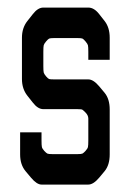

<svg xmlns="http://www.w3.org/2000/svg" viewBox="-20 -497 332 517"><path d="M217.8 -283.2Q231.4 -283.2 247.1 -264.6L261.7 -247.1Q275.4 -230.5 275.4 -202.1V-81.1Q275.4 -52.7 261.7 -36.1L247.1 -18.6Q231.4 0 217.8 0H91.8Q79.1 0 63.5 -18.6L48.8 -36.1Q34.2 -53.7 34.2 -81.1V-140.6H91.8V-119.1Q91.8 -105.5 92.8 -101.1Q93.8 -96.7 99.1 -90.8Q104.5 -85 107.4 -83.5Q110.4 -82 121.1 -82H188.5Q199.2 -82 202.1 -83.5Q205.1 -85 210.4 -90.8Q215.8 -96.7 216.8 -101.1Q217.8 -105.5 217.8 -119.1V-177.7Q217.8 -186.5 210 -194.3Q204.1 -200.2 201.7 -201.7Q199.2 -203.1 188.5 -203.1H96.7Q82 -203.1 68.4 -220.7L53.7 -239.3Q39.1 -257.8 39.1 -284.2V-395.5Q39.1 -421.9 53.7 -440.4L68.4 -459Q82 -476.6 96.7 -476.6H217.8Q233.4 -476.6 247.1 -459L261.7 -440.4Q275.4 -422.9 275.4 -395.5V-335.9H217.8V-357.4Q217.8 -371.1 216.8 -375Q215.8 -378.9 210.4 -385.3Q205.1 -391.6 202.1 -393.1Q199.2 -394.5 188.5 -394.5H126Q115.2 -394.5 112.3 -393.1Q109.4 -391.6 104 -385.3Q98.6 -378.9 97.7 -375Q96.7 -371.1 96.7 -357.4V-319.3Q96.7 -305.7 97.7 -301.8Q98.6 -297.9 104 -291.5Q109.4 -285.2 112.3 -284.2Q115.2 -283.2 126 -283.2Z"/></svg>

Font: Vancouver Drive
Style: Regular
Weight: 400
Designer: Valery Zaveryaev
Foundry: Cyreal (www.cyreal.org)
Version: Version 1.06